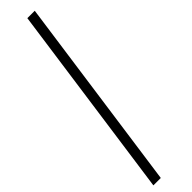

<svg xmlns="http://www.w3.org/2000/svg" viewBox="-302 -669 788 788"><g transform="rotate(-45 92.0 -274.5)"><path d="M119 -700H162L42.5 151H-0.5Z"/></g></svg>

Font: Urbanist ExtraLight
Style: Italic
Weight: 250
Version: Version 1.303